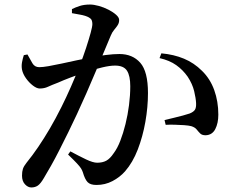

<svg xmlns="http://www.w3.org/2000/svg" viewBox="-20 -797 1040 846"><path d="M118 29Q103 29 90 15Q77 1 77 -23Q77 -41 81 -53Q85 -65 97 -80Q123 -112 148.5 -149.5Q174 -187 199.5 -230.5Q225 -274 251 -326Q272 -368 292 -413.5Q312 -459 329.5 -503.5Q347 -548 359.5 -586.5Q372 -625 379.5 -652.5Q387 -680 387 -691Q387 -701 384 -708Q381 -715 372 -720Q360 -727 338 -731.5Q316 -736 297 -739V-757Q311 -764 330.5 -770.5Q350 -777 377 -777Q393 -777 415 -771Q437 -765 457.5 -754.5Q478 -744 491.5 -732Q505 -720 505 -709Q505 -696 498.5 -686Q492 -676 483 -665.5Q474 -655 468 -640Q458 -616 441 -575.5Q424 -535 403.5 -486Q383 -437 361 -387Q339 -337 319 -294Q301 -255 281 -214.5Q261 -174 242 -136.5Q223 -99 205 -67Q187 -35 173 -12Q159 12 147 20.5Q135 29 118 29ZM405 18Q378 18 366 5.5Q354 -7 345 -38Q342 -47 337 -55Q332 -63 319 -77Q306 -91 280 -116L290 -130Q329 -109 359.5 -94.5Q390 -80 408 -80Q432 -80 448.5 -89Q465 -98 481 -122Q497 -143 510 -176.5Q523 -210 533 -250.5Q543 -291 548.5 -334Q554 -377 554 -417Q554 -463 539.5 -485.5Q525 -508 487 -508Q464 -508 430.5 -500Q397 -492 360.5 -480Q324 -468 291 -455.5Q258 -443 236 -433Q207 -422 191 -414.5Q175 -407 155 -407Q142 -407 125 -420Q108 -433 94.5 -452Q81 -471 77 -490Q74 -506 77 -522.5Q80 -539 85 -554L101 -557Q113 -535 123 -518Q133 -501 153 -501Q168 -501 194 -505.5Q220 -510 252 -517Q284 -524 319 -531.5Q354 -539 387 -545Q410 -550 445 -554.5Q480 -559 506 -559Q564 -559 598 -520.5Q632 -482 632 -387Q632 -325 620.5 -260Q609 -195 587 -138Q565 -81 531 -42Q508 -16 475.5 1Q443 18 405 18ZM886 -201Q870 -201 862 -209Q854 -217 846.5 -226.5Q839 -236 823 -241Q812 -244 791.5 -245.5Q771 -247 749 -247.5Q727 -248 710 -247L705 -268Q725 -273 746.5 -278Q768 -283 786 -288Q804 -293 816 -297Q833 -304 839 -313.5Q845 -323 844 -343Q843 -364 835.5 -395.5Q828 -427 807 -459Q786 -489 756.5 -510Q727 -531 683 -541L691 -562Q746 -557 790.5 -538.5Q835 -520 870 -485Q906 -450 924 -400Q942 -350 942 -292Q942 -254 928.5 -228Q915 -202 886 -201Z"/></svg>

Font: Noto Serif KR SemiBold
Style: Regular
Weight: 600
Designer: Ryoko NISHIZUKA 西塚涼子 (kana & ideographs); Frank Grießhammer (Latin, Greek & Cyrillic); Wenlong ZHANG 张文龙 (bopomofo); San
Foundry: Adobe
Version: Version 2.003-H1;hotconv 1.1.1;makeotfexe 2.6.0